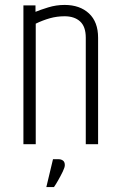

<svg xmlns="http://www.w3.org/2000/svg" viewBox="-20 -585 488 779"><path d="M124 -537Q143 -545 175.5 -555Q208 -565 242 -565Q304 -565 341 -530.5Q378 -496 378 -432V0H328V-432Q328 -477 305 -498Q282 -519 242 -519Q211 -519 182.5 -511Q154 -503 125 -489V0H75V-563H124ZM195 61H218Q228 61 235.5 66.5Q243 72 243 85Q243 94 234.5 111.5Q226 129 216 146.5Q206 164 199 174H168Z"/></svg>

Font: Khand Variable Light
Style: Regular
Weight: 300
Designer: Satya Rajpurohit
Foundry: Indian Type Foundry
Version: Version 3.000